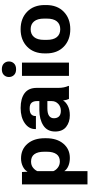

<svg xmlns="http://www.w3.org/2000/svg" viewBox="543 -1319 979 2105"><g transform="rotate(-90 1032.5 -266.5)"><path d="M63.5 203.1H208.5V-51.5Q227.3 -22.5 266.2 -6.3Q305.2 9.8 353 9.8Q450 9.8 509.8 -61.2Q569.6 -132.1 569.6 -250V-265.6Q569.6 -384 508.7 -454.7Q447.8 -525.4 348.4 -525.4Q300.3 -525.4 260.6 -506Q220.9 -486.6 205.1 -457H202.4L199.2 -515.1H63.5ZM208.5 -171.4V-346.2Q220.9 -374 247.6 -394.8Q274.2 -415.5 314 -415.5Q368.7 -415.5 395 -378.3Q421.4 -341.1 421.4 -273.4V-241.9Q421.4 -174.3 395 -137.1Q368.7 -99.9 314.7 -99.9Q276.6 -99.9 248.2 -121.2Q219.7 -142.6 208.5 -171.4Z M643.1 -151.6Q643.1 -70.8 694.3 -30.6Q745.6 9.5 821 9.5Q884 9.5 926.4 -13.3Q968.8 -36.1 983.4 -65.2Q985.1 -47.9 989.7 -29.5Q994.4 -11.2 1000 0H1142.6V-7.8Q1133.1 -27.6 1127.3 -55.9Q1121.6 -84.2 1121.6 -115.5V-352.8Q1121.6 -443.4 1063.1 -486.6Q1004.6 -529.8 901.6 -529.8Q799.1 -529.8 734.5 -484.5Q669.9 -439.2 669.9 -369.9V-362.3H813V-369.9Q813 -395.5 831.8 -413.2Q850.6 -430.9 895.8 -430.9Q940.9 -430.9 958.7 -409.4Q976.6 -387.9 976.6 -353.5V-324.5H877Q776.1 -324.2 709.6 -281.1Q643.1 -238 643.1 -151.6ZM788.6 -164.6Q788.6 -199.2 815.2 -217.9Q841.8 -236.6 897 -236.6H976.6V-187.5Q976.6 -147 946.4 -117.9Q916.3 -88.9 870.4 -88.9Q827.6 -88.9 808.1 -109.7Q788.6 -130.6 788.6 -164.6Z M1253.2 0H1398.7V-515.1H1253.2ZM1240.7 -658Q1240.7 -624.8 1262.7 -602.2Q1284.7 -579.6 1325.7 -579.6Q1366.9 -579.6 1389 -602.2Q1411.1 -624.8 1411.1 -658Q1411.1 -690.9 1389 -713.4Q1366.9 -735.8 1325.9 -735.8Q1284.9 -735.8 1262.8 -713.4Q1240.7 -690.9 1240.7 -658Z M1499.5 -250Q1499.5 -128.4 1573.1 -56.9Q1646.7 14.6 1764.6 14.6Q1882.6 14.6 1956.2 -56.9Q2029.8 -128.4 2029.8 -250V-265.6Q2029.8 -387.2 1956.2 -458.6Q1882.6 -530 1764.6 -530Q1646.7 -530 1573.1 -458.6Q1499.5 -387.2 1499.5 -265.6ZM1647.9 -273.7Q1647.9 -345.5 1678.8 -382.7Q1709.7 -419.9 1764.6 -419.9Q1819.3 -419.9 1850.2 -382.7Q1881.1 -345.5 1881.1 -273.7V-241.9Q1881.1 -169.9 1850.8 -132.7Q1820.6 -95.5 1764.6 -95.5Q1708.7 -95.5 1678.3 -132.7Q1647.9 -169.9 1647.9 -241.9Z"/></g></svg>

Font: Roboto Flex
Style: Regular
Weight: 400
Designer: Berlow after Robertson
Foundry: Google
Version: Version 3.200;gftools[0.9.32]